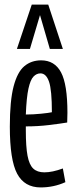

<svg xmlns="http://www.w3.org/2000/svg" viewBox="-20 -810 334 840"><path d="M158 10Q87 10 55 -50Q23 -110 23 -256Q23 -369 39.5 -432Q56 -495 86.5 -520.5Q117 -546 160 -546Q219 -546 247 -493.5Q275 -441 275 -317Q275 -311 274.5 -296Q274 -281 274 -274Q244 -269 195 -263Q146 -257 93 -257V-239Q93 -168 100.5 -128.5Q108 -89 125.5 -72.5Q143 -56 174 -56Q209 -56 255 -73L266 -13Q215 10 158 10ZM93 -309Q125 -309 159.5 -312.5Q194 -316 207 -319Q207 -416 194.5 -452.5Q182 -489 157 -489Q140 -489 126.5 -475Q113 -461 104.5 -422.5Q96 -384 93 -309ZM54 -596 119 -790H191L255 -596H198L155 -744L111 -596Z"/></svg>

Font: Georama ExtraCondensed
Style: Regular
Weight: 400
Width: 2
Designer: Jean-Baptiste Levee
Foundry: Production Type
Version: Version 1.000